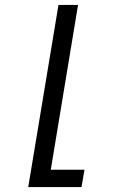

<svg xmlns="http://www.w3.org/2000/svg" viewBox="-20 -540 540 775"><path d="M94 215 216 -520H295L185 145H321L309 215Z"/></svg>

Font: Iosevka Oblique
Style: Regular
Weight: 400
Italic angle: -9°
Monospace: yes
Designer: Belleve Invis
Foundry: Belleve Invis
Version: Version 32.5.0; ttfautohint (v1.8.4)